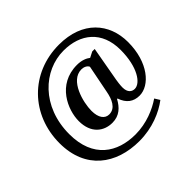

<svg xmlns="http://www.w3.org/2000/svg" viewBox="-196 -943 1313 1313"><g transform="rotate(-45 460.5 -286.0)"><path d="M453 142C579 142 685 96 753 44L730 7C669 49 574 91 466 91C293 91 147 0 147 -231C147 -498 331 -663 523 -663C686 -663 803 -571 803 -391C803 -225 738 -133 683 -133C657 -133 630 -149 630 -200C630 -221 635 -258 637 -268L682 -520H658L617 -499C597 -515 564 -529 519 -529C329 -529 256 -355 256 -248C256 -131 328 -77 411 -77C480 -77 520 -118 548 -170H553C574 -107 615 -77 674 -77C771 -77 877 -195 877 -392C877 -573 758 -714 530 -714C255 -714 56 -508 56 -234C56 18 230 142 453 142ZM436 -133C395 -133 367 -169 367 -236C367 -318 410 -486 519 -486C541 -486 565 -476 573 -457L533 -254C522 -195 497 -133 436 -133Z"/></g></svg>

Font: Noto Serif Tamil SemiBold
Style: Regular
Weight: 600
Designer: Indian Type Foundry, Tom Grace, and the Monotype Design Team
Foundry: Monotype Imaging Inc.
Version: Version 2.004